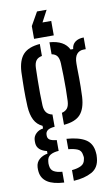

<svg xmlns="http://www.w3.org/2000/svg" viewBox="-103 -838 621 1060"><g transform="rotate(-10 207.5 -308.0)"><path d="M168 170.1Q106.7 166.9 74.9 146Q43.1 125.1 38.6 87.2Q37.9 81.4 37.5 74.5Q37.1 67.7 37.8 61.3Q39.4 34 58.6 17.7Q77.7 1.3 104.6 -2.9V-17.5Q51.6 -30.3 48.1 -70Q47.4 -77.2 47.7 -81.1Q48 -85 48.1 -90.6Q49.5 -110.8 65.6 -125.9Q81.6 -141 104.6 -144.1V-158.9Q73.8 -173.1 58.8 -202.6Q43.8 -232.1 41 -278.2Q39.7 -307.6 39.2 -330.4Q38.7 -353.3 38.9 -374.3Q39.1 -395.4 39.6 -419Q40.1 -442.6 41 -472.5Q44.9 -538.1 74.4 -569.8Q103.9 -601.5 168 -606.6V-539.5Q145.2 -535.3 134.9 -521Q124.5 -506.7 123.7 -479.8Q122.7 -449.5 122.2 -411.8Q121.7 -374 121.9 -336.8Q122.2 -299.6 123.7 -270.1Q125 -243.2 136.6 -229.2Q148.1 -215.3 169.2 -211V-142.3Q141.7 -140.3 129.6 -131.1Q117.6 -121.8 117.6 -106.3Q117.6 -105.4 117.6 -103.9Q117.6 -102.4 117.6 -101Q117.6 -86.2 128.9 -78.4Q140.2 -70.7 168 -67.9V-7.3Q138.9 -5.5 121.1 5.1Q103.2 15.6 101.4 40.6Q100.4 45.7 100.5 51.7Q100.6 57.8 101.4 63.4Q103.7 87.6 121.1 97.5Q138.4 107.5 168 109.6ZM222.1 170V110Q253.9 107.3 274.1 96.9Q294.2 86.5 297.4 61.8Q299.1 55.7 298.8 50Q298.6 44.3 296.8 37.9Q293.8 13.1 273.5 4.4Q253.2 -4.3 222.1 -7.1V-65.4Q291.3 -60.4 328.1 -37.2Q364.9 -14 369.2 36.5Q369.9 42.6 370.2 50.7Q370.5 58.9 369.2 67.4Q364.9 121.5 324.1 144.1Q283.2 166.6 222.1 170ZM222.1 -143.9V-211.1Q242.1 -215.8 252.8 -229.1Q263.4 -242.5 264.8 -269.7Q266.3 -300.5 266.6 -337Q266.9 -373.4 266.2 -411.1Q265.5 -448.8 264 -482.2Q262.6 -508 253.2 -521.6Q243.7 -535.2 222.1 -539.4V-606.6Q304.3 -600.5 329.9 -547H344.6Q346.7 -572.4 364.9 -586.1Q383.2 -599.9 412.8 -600V-534.3H401.6Q376.9 -534.3 362.7 -517.5Q348.4 -500.7 348.4 -464.4V-438.8Q349.2 -407.2 349.3 -382.7Q349.3 -358.1 349.1 -333.7Q348.8 -309.3 347.4 -278.2Q343.5 -212.6 314.9 -180.9Q286.3 -149.1 222.1 -143.9ZM237.8 -786.1 203.3 -721H252.2V-640H141.7V-711.6L184 -786.1Z"/></g></svg>

Font: Big Shoulders Stencil Text SC Thin
Style: Regular
Weight: 100
Designer: Patric King
Foundry: XO Type Co
Version: Version 2.001